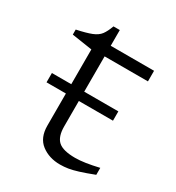

<svg xmlns="http://www.w3.org/2000/svg" viewBox="-147 -679 714 777"><g transform="rotate(30 210.0 -290.0)"><path d="M187 -135.5Q187 -87.5 209.5 -67.2Q232 -47 289 -47Q329.5 -47 397.5 -63V-30.5Q357 -15 331.2 -7Q305.5 1 286.8 4Q268 7 249 7Q198 7 162.2 -20.2Q126.5 -47.5 126.5 -104V-254H36V-297.5H126.5V-460L31.5 -474.5V-498Q76.5 -507.5 100.2 -517Q124 -526.5 135.8 -542.2Q147.5 -558 157.5 -585.5H187V-512H389.5V-462.5H187V-297.5H346.5V-254H187Z"/></g></svg>

Font: Newsreader 6pt Light
Style: Regular
Weight: 300
Designer: Hugues Gentile
Foundry: Production Type
Version: Version 1.003; ttfautohint (v1.8.3)